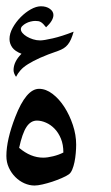

<svg xmlns="http://www.w3.org/2000/svg" viewBox="-20 -633 347 602"><path d="M40 -169.4Q76.2 -138.7 115.2 -138.7Q128.9 -138.7 146.7 -143.1Q164.6 -147.5 178.7 -154.8Q178.7 -179.7 170.9 -198.5Q163.1 -217.3 150.9 -229.7Q138.7 -242.2 124 -248.5Q109.4 -254.9 95.7 -254.9Q76.2 -254.9 63 -234.9Q49.8 -214.8 40 -169.4ZM88.4 -51.3Q72.3 -51.3 56.4 -58.3Q40.5 -65.4 28.1 -77.9Q15.6 -90.3 7.8 -107.2Q0 -124 0 -144Q0 -194.3 27.8 -266.1Q62 -354.5 102.5 -354.5Q124 -354.5 144.8 -338.6Q165.5 -322.8 181.9 -297.4Q198.2 -272 208.5 -241Q218.8 -210 218.8 -179.7Q218.8 -167 217.5 -152.6Q216.3 -138.2 213.6 -125Q210.9 -111.8 206.5 -101.3Q202.1 -90.8 195.8 -86.4Q187.5 -80.6 173.3 -74.5Q159.2 -68.4 143.6 -63.2Q127.9 -58.1 113 -54.7Q98.1 -51.3 88.4 -51.3ZM30.3 -392.1Q22.5 -403.3 22.5 -413.1Q22.5 -439.5 47.4 -464.4Q26.9 -472.2 18.3 -484.4Q9.8 -496.6 9.8 -510.7Q9.8 -527.8 19.8 -545.9Q29.8 -564 44.7 -579.1Q59.6 -594.2 76.7 -603.8Q93.8 -613.3 108.4 -613.3Q125.5 -613.3 136.5 -605.2Q147.5 -597.2 147.5 -585.9Q147.5 -568.8 124.5 -547.4Q119.6 -553.7 115.7 -557.6Q111.8 -561.5 108.2 -563.7Q104.5 -565.9 100.3 -566.7Q96.2 -567.4 90.3 -567.4Q84 -567.4 75.9 -565.4Q67.9 -563.5 61.3 -559.8Q54.7 -556.2 50 -551.5Q45.4 -546.9 45.4 -541.5Q45.4 -535.6 50.5 -529.5Q55.7 -523.4 64.2 -518.3Q72.8 -513.2 83.5 -509.8Q94.2 -506.3 106 -506.3Q117.2 -506.3 145.3 -512.7Q173.3 -519 210.9 -533.7Q207 -520 202.6 -510Q198.2 -500 192.6 -493.2Q187 -486.3 179.7 -481.7Q172.4 -477.1 162.6 -473.6Q128.4 -461.9 105.7 -451.7Q83 -441.4 67.9 -431.9Q52.7 -422.4 44.2 -412.6Q35.6 -402.8 30.3 -392.1Z"/></svg>

Font: XB Niloofar
Style: Regular
Weight: 400
Designer: Behnam
Foundry: Irmug
Version: Version 7.201 2008